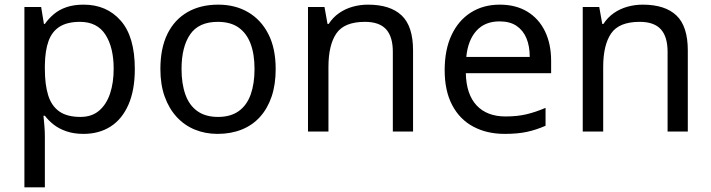

<svg xmlns="http://www.w3.org/2000/svg" viewBox="-20 -566 3060 826"><path d="M340 -546Q439 -546 499.5 -477Q560 -408 560 -269Q560 -178 532.5 -115.5Q505 -53 455.5 -21.5Q406 10 339 10Q298 10 266 -1Q234 -12 211.5 -29.5Q189 -47 173 -68H167Q169 -51 171 -25Q173 1 173 20V240H85V-536H157L169 -463H173Q189 -486 211.5 -505Q234 -524 265.5 -535Q297 -546 340 -546ZM324 -472Q270 -472 237 -451.5Q204 -431 189 -390Q174 -349 173 -286V-269Q173 -203 187 -157Q201 -111 234.5 -87Q268 -63 326 -63Q375 -63 406.5 -90Q438 -117 453.5 -163.5Q469 -210 469 -270Q469 -362 433.5 -417Q398 -472 324 -472Z M1166 -269Q1166 -202 1148.5 -150.5Q1131 -99 1098.5 -63Q1066 -27 1019.5 -8.5Q973 10 916 10Q863 10 818 -8.5Q773 -27 740 -63Q707 -99 688.5 -150.5Q670 -202 670 -269Q670 -358 700 -419.5Q730 -481 786 -513.5Q842 -546 919 -546Q992 -546 1047.5 -513.5Q1103 -481 1134.5 -419.5Q1166 -358 1166 -269ZM761 -269Q761 -206 777.5 -159.5Q794 -113 829 -88Q864 -63 918 -63Q972 -63 1007 -88Q1042 -113 1058.5 -159.5Q1075 -206 1075 -269Q1075 -333 1058 -378Q1041 -423 1006.5 -447.5Q972 -472 917 -472Q835 -472 798 -418Q761 -364 761 -269Z M1563 -546Q1659 -546 1708 -499.5Q1757 -453 1757 -349V0H1670V-343Q1670 -408 1641 -440Q1612 -472 1550 -472Q1461 -472 1427 -422Q1393 -372 1393 -278V0H1305V-536H1376L1389 -463H1394Q1412 -491 1438.5 -509.5Q1465 -528 1497 -537Q1529 -546 1563 -546Z M2130 -546Q2199 -546 2248.5 -516Q2298 -486 2324.5 -431.5Q2351 -377 2351 -304V-251H1984Q1986 -160 2030.5 -112.5Q2075 -65 2155 -65Q2206 -65 2245.5 -74.5Q2285 -84 2327 -102V-25Q2286 -7 2246 1.5Q2206 10 2151 10Q2075 10 2016.5 -21Q1958 -52 1925.5 -113.5Q1893 -175 1893 -264Q1893 -352 1922.5 -415Q1952 -478 2005.5 -512Q2059 -546 2130 -546ZM2129 -474Q2066 -474 2029.5 -433.5Q1993 -393 1986 -321H2259Q2259 -367 2245 -401Q2231 -435 2202.5 -454.5Q2174 -474 2129 -474Z M2745 -546Q2841 -546 2890 -499.5Q2939 -453 2939 -349V0H2852V-343Q2852 -408 2823 -440Q2794 -472 2732 -472Q2643 -472 2609 -422Q2575 -372 2575 -278V0H2487V-536H2558L2571 -463H2576Q2594 -491 2620.5 -509.5Q2647 -528 2679 -537Q2711 -546 2745 -546Z"/></svg>

Font: ltelugu25
Style: Book
Weight: 400
Designer: Jelle Bosma - Monotype Design Team
Foundry: Monotype Imaging Inc.
Version: Version 2.003